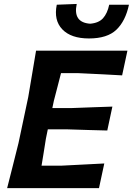

<svg xmlns="http://www.w3.org/2000/svg" viewBox="-20 -976 689 996"><path d="M17 0Q32 -59.5 45.8 -113.5Q59.5 -167.5 76 -234L126.5 -472.5Q138.5 -543.5 147.8 -598.8Q157 -654 167 -713H641L613.5 -585Q565.5 -587.5 512.2 -590.5Q459 -593.5 387 -596.5H296.5Q288 -563.5 279 -528.5Q270 -493.5 259.5 -453.5L251.5 -415.5H353.5Q420 -418 469 -419.8Q518 -421.5 563 -423L536.5 -299Q490 -300 442 -301.5Q394 -303 329.5 -305H228L218 -256Q212 -218 206.5 -183.5Q201 -149 195.5 -116.5H296.5Q358 -119.5 413.8 -122.5Q469.5 -125.5 521 -128L493.5 0ZM441.5 -776.5Q348.5 -776.5 303.2 -823.8Q258 -871 274.5 -951.5L378 -955.5Q357.5 -859.5 447.5 -853Q492 -856.5 514.5 -881.5Q537 -906.5 546.5 -951.5H649Q631 -867 583.8 -821.8Q536.5 -776.5 441.5 -776.5Z"/></svg>

Font: Commissioner Loud SemiBold
Style: Italic
Weight: 600
Italic angle: -12°
Designer: Kostas Bartsokas
Foundry: Kostas Bartsokas
Version: Version 1.000; ttfautohint (v1.8.3)